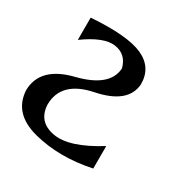

<svg xmlns="http://www.w3.org/2000/svg" viewBox="-122 -600 709 724"><g transform="rotate(30 232.0 -238.5)"><path d="M74 -488C178 -495.3 252.3 -488.8 297 -468.5C341.7 -448.2 364 -413.7 364 -365C360 -307 314.5 -269.2 227.5 -251.5C140.5 -233.8 97 -190.7 97 -122C99.7 -74 125.3 -45.5 174 -36.5C222.7 -27.5 287 -48 367 -98V0C277.7 18.7 195 18.2 119 -1.5C43 -21.2 3.3 -64 0 -130C1.3 -198 46.2 -243 134.5 -265C222.8 -287 268.7 -325.7 272 -381C262.7 -417 240.8 -437.5 206.5 -442.5C172.2 -447.5 128 -430.3 74 -391Z"/></g></svg>

Font: Neocyr
Style: Regular
Weight: 400
Designer: Viktar Palstsiuk <vipals@gmail.com>
Version: 1.00